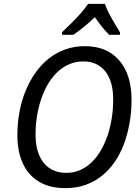

<svg xmlns="http://www.w3.org/2000/svg" viewBox="-20 -964 726 994"><path d="M319 10Q238 10 182.5 -23Q127 -56 98.5 -117.5Q70 -179 70 -263Q70 -325 80.5 -383Q91 -441 112 -492.5Q133 -544 163 -586.5Q193 -629 231.5 -660Q270 -691 317.5 -708Q365 -725 419 -725Q534 -725 597.5 -651Q661 -577 661 -448Q661 -386 651 -328.5Q641 -271 622 -219.5Q603 -168 574 -126Q545 -84 507 -53.5Q469 -23 422 -6.5Q375 10 319 10ZM323 -69Q361 -69 393.5 -83Q426 -97 453 -122.5Q480 -148 501 -183.5Q522 -219 536.5 -261.5Q551 -304 558.5 -351.5Q566 -399 566 -450Q566 -543 525 -594.5Q484 -646 412 -646Q374 -646 341 -632.5Q308 -619 280.5 -594Q253 -569 231.5 -534Q210 -499 195 -456.5Q180 -414 172 -366Q164 -318 164 -266Q164 -204 183 -160Q202 -116 238 -92.5Q274 -69 323 -69ZM301 -797Q318 -813 344.5 -839Q371 -865 396.5 -893.5Q422 -922 436 -944H523Q532 -918 546 -891.5Q560 -865 574.5 -841Q589 -817 601 -797V-784H545Q534 -795 521.5 -809Q509 -823 496.5 -840Q484 -857 471 -875Q443 -848 414 -824.5Q385 -801 360 -784H301Z"/></svg>

Font: Noto Sans Display
Style: Italic
Weight: 400
Italic angle: -12°
Designer: Monotype Design Team
Foundry: Monotype Imaging Inc.
Version: Version 2.003